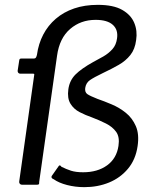

<svg xmlns="http://www.w3.org/2000/svg" viewBox="-20 -762 648 792"><path d="M383.5 -742Q447.7 -742 483.9 -721.3Q520.2 -700.6 533.8 -667.6Q547.5 -634.7 541.6 -596.8Q536.9 -559 517.7 -535Q498.6 -510.9 469.7 -494.4Q440.8 -477.8 404.9 -460.9Q367.6 -443 351.1 -431.6Q334.7 -420.2 331.5 -399Q329.3 -381.5 340.3 -373.8Q351.3 -366.1 381.8 -354.2Q409.5 -344.7 441 -331.3Q472.6 -318 499.1 -296.6Q525.7 -275.2 540.3 -241.8Q554.9 -208.4 547.6 -159.3Q539.6 -103.9 508 -66.1Q476.5 -28.3 429.8 -9.1Q383.1 10 327.9 10Q290.8 10 256.7 1.2Q222.5 -7.6 201.4 -22.7Q195.8 -24.7 193.5 -28Q191.2 -31.2 193.2 -35.8L222.6 -77.6Q225.4 -81 228.5 -79.2Q231.5 -77.4 233.1 -74.3Q252.8 -64.3 272.9 -57.8Q293.1 -51.4 323 -51.4Q382.3 -51.4 421.7 -79.9Q461.1 -108.4 468.7 -160.3Q474.3 -196.9 459.2 -218Q444 -239 416.9 -252.6Q389.9 -266.2 358.2 -278.2Q333 -286.8 308.6 -299.4Q284.2 -311.9 270.6 -334.3Q256.9 -356.7 261.9 -393.5Q266.9 -430.2 291.5 -454.8Q316.2 -479.3 363.3 -505.5Q385.4 -517 406.6 -529.3Q427.8 -541.6 443.6 -559.1Q459.5 -576.7 462.9 -604.4Q467.8 -639.5 445.1 -659.8Q422.4 -680.1 374.5 -680.1Q312.7 -680.1 269.1 -642.3Q225.4 -604.6 215.4 -532.6L141.6 -11.2Q142.2 -4.6 140.4 -2.3Q138.6 0 132.5 0H70.3Q65.2 0 61.7 -4Q58.3 -8 59.3 -13.7L120.8 -450.5Q121.8 -455.5 121 -456.8Q120.3 -458.1 115.3 -458.1H63.2Q58.3 -458.1 55.4 -461.7Q52.5 -465.2 52.8 -470.1L59.3 -512.6Q59.8 -516.5 61.5 -518.6Q63.2 -520.6 69 -520.6H119.6Q126 -520.6 128.6 -525.3Q131.2 -529.9 132.4 -535.9Q138.7 -581.7 158.4 -619.4Q178.2 -657.2 210.3 -684.7Q242.4 -712.2 285.8 -727.1Q329.2 -742 383.5 -742Z"/></svg>

Font: Libre Franklin Thin
Style: Italic
Weight: 100
Italic angle: -8°
Designer: Pablo Impallari, Rodrigo Fuenzalida, Nhung Nguyen
Foundry: Impallari Type
Version: Version 3.000